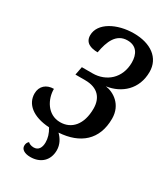

<svg xmlns="http://www.w3.org/2000/svg" viewBox="-227 -822 990 1138"><g transform="rotate(30 268.0 -253.0)"><path d="M175 218C245 218 292 175 292 105C292 65 272 32 248 9C391 0 482 -76 482 -221C482 -318 408 -362 354 -369C454 -383 536 -454 536 -572C536 -668 457 -724 342 -724C227 -724 122 -669 122 -585C122 -535 162 -519 211 -519C225 -600 254 -669 330 -669C392 -669 417 -625 417 -568C417 -460 340 -396 247 -396H174L163 -339H230C318 -339 357 -289 357 -218C357 -108 302 -49 225 -49C137 -49 94 -134 95 -202C45 -202 9 -172 9 -121C9 -50 69 3 184 10C203 41 211 70 211 98C211 134 196 159 164 159C146 159 132 152 125 145C114 155 111 165 111 178C111 201 134 218 175 218Z"/></g></svg>

Font: Noto Serif Condensed SemiBold
Style: Italic
Weight: 600
Width: 3
Italic angle: -12°
Designer: Monotype Design Team
Foundry: Monotype Imaging Inc.
Version: Version 2.014